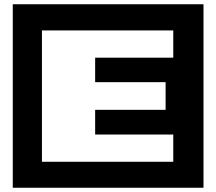

<svg xmlns="http://www.w3.org/2000/svg" viewBox="-20 -760 1016 902"><path d="M936 122V-740H40V122ZM794 0H177V-617H794V-489H427V-374H758V-244H427V-128H794Z"/></svg>

Font: Takraf VEB
Style: Regular
Weight: 400
Designer: Jan Sonntag
Foundry: Jan Sonntag | S FONTS | www.sonntag.nl
Version: Version 2.001